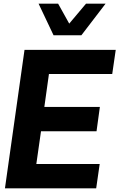

<svg xmlns="http://www.w3.org/2000/svg" viewBox="-20 -1020 650 1040"><path d="M270 -829.1 189 -1000H294.9L355 -892.1L445.8 -1000H551.8L420.9 -829.1ZM245.1 -619.1 220.2 -440.9H521L502.9 -309.1H202.1L176.8 -131.8H520L501 0H6.8L112.8 -750H606.9L587.9 -619.1Z"/></svg>

Font: Oakes Grotesk
Style: Bold Italic
Weight: 700
Designer: Samuel Oakes
Foundry: Samuel Oakes
Version: Version 1.0 | wf-rip DC20170320